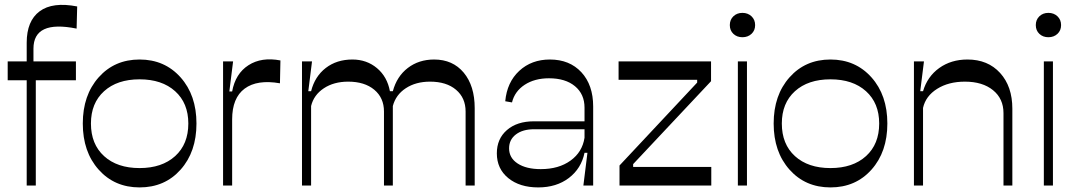

<svg xmlns="http://www.w3.org/2000/svg" viewBox="-20 -777 4499 804"><path d="M91.8 0V-440.9H12.2V-520H91.8V-598.1Q91.8 -689.5 146 -729.7Q200.2 -770 303.2 -750L300.8 -657.2Q120.1 -693.8 120.1 -573.2V-520H297.9V-440.9H129.9V0Z M564.5 7.8Q459.5 7.8 393.1 -66.7Q326.7 -141.1 326.7 -259.8Q326.7 -378.4 393.1 -453.1Q459.5 -527.8 564.5 -527.8Q669.4 -527.8 736.1 -453.1Q802.7 -378.4 802.7 -259.8Q802.7 -141.1 736.3 -66.7Q669.9 7.8 564.5 7.8ZM768.6 -259.8Q768.6 -345.2 713.4 -395Q658.2 -444.8 564.5 -444.8Q470.7 -444.8 415.8 -395Q360.8 -345.2 360.8 -259.8Q360.8 -173.3 415.8 -123.3Q470.7 -73.2 564.5 -73.2Q658.2 -73.2 713.4 -123.3Q768.6 -173.3 768.6 -259.8Z M914.1 0V-520H956.1L940.4 -394H952.1Q965.8 -468.8 1020.5 -503.9Q1075.2 -539.1 1154.3 -523.9L1152.3 -428.2Q1057.1 -444.8 1004.6 -406Q952.1 -367.2 952.1 -276.9V0Z M1244.6 0V-520H1286.6L1271 -395H1282.7Q1298.3 -457 1344.2 -492.4Q1390.1 -527.8 1455.6 -527.8Q1515.6 -527.8 1558.6 -491.7Q1601.6 -455.6 1612.8 -395H1625Q1641.6 -457 1687.7 -492.4Q1733.9 -527.8 1797.9 -527.8Q1876 -527.8 1921.9 -472.7Q1967.8 -417.5 1967.8 -324.2V0H1929.7V-310.1Q1929.7 -367.2 1889.6 -401.1Q1849.6 -435.1 1780.8 -435.1Q1721.2 -435.1 1679.2 -407.5Q1637.2 -379.9 1625 -333V0H1587.9V-310.1Q1587.9 -367.2 1547.4 -401.1Q1506.8 -435.1 1438 -435.1Q1377.9 -435.1 1335.9 -407.2Q1293.9 -379.4 1282.7 -333V0Z M2422.9 0 2439.9 -137.2H2427.7Q2414.1 -71.3 2362.1 -31.7Q2310.1 7.8 2233.9 7.8Q2156.2 7.8 2108.4 -31.2Q2060.5 -70.3 2060.5 -134.8Q2060.5 -195.8 2102.8 -232.4Q2145 -269 2215.8 -269H2427.7V-326.2Q2427.7 -382.8 2387.7 -416Q2347.7 -449.2 2278.8 -449.2Q2218.8 -449.2 2177 -421.9Q2135.3 -394.5 2124 -348.1L2095.7 -353Q2103 -432.6 2154.3 -480.2Q2205.6 -527.8 2282.7 -527.8Q2365.2 -527.8 2414.6 -474.4Q2463.9 -420.9 2463.9 -331.1V0ZM2111.8 -155.8Q2111.8 -115.7 2147.7 -92.3Q2183.6 -68.8 2244.6 -68.8Q2319.8 -68.8 2369.1 -104.5Q2418.5 -140.1 2427.7 -200.2V-235.8H2216.8Q2168.9 -235.8 2140.4 -214.1Q2111.8 -192.4 2111.8 -155.8Z M2574.2 0V-84L2899.4 -431.2V-442.9H2570.3V-520H2957.5V-437L2631.3 -89.8V-78.1H2958.5V0Z M3069.8 0V-520H3107.9V0ZM3127 -635.3Q3111.8 -621.1 3088.9 -621.1Q3065.9 -621.1 3051 -635.3Q3036.1 -649.4 3036.1 -671.9Q3036.1 -694.3 3051 -708.7Q3065.9 -723.1 3088.9 -723.1Q3111.8 -723.1 3127 -708.7Q3142.1 -694.3 3142.1 -671.9Q3142.1 -649.4 3127 -635.3Z M3457.5 7.8Q3352.5 7.8 3286.1 -66.7Q3219.7 -141.1 3219.7 -259.8Q3219.7 -378.4 3286.1 -453.1Q3352.5 -527.8 3457.5 -527.8Q3562.5 -527.8 3629.2 -453.1Q3695.8 -378.4 3695.8 -259.8Q3695.8 -141.1 3629.4 -66.7Q3563 7.8 3457.5 7.8ZM3661.6 -259.8Q3661.6 -345.2 3606.4 -395Q3551.3 -444.8 3457.5 -444.8Q3363.8 -444.8 3308.8 -395Q3253.9 -345.2 3253.9 -259.8Q3253.9 -173.3 3308.8 -123.3Q3363.8 -73.2 3457.5 -73.2Q3551.3 -73.2 3606.4 -123.3Q3661.6 -173.3 3661.6 -259.8Z M3807.1 0V-520H3849.1L3833.5 -395H3845.2Q3863.3 -456.5 3913.1 -492.2Q3962.9 -527.8 4031.2 -527.8Q4116.7 -527.8 4168 -471.4Q4219.2 -415 4219.2 -321.8V0H4182.1V-303.2Q4182.1 -363.8 4138.2 -399.4Q4094.2 -435.1 4020.5 -435.1Q3952.1 -435.1 3904.3 -405Q3856.4 -375 3845.2 -325.2V0Z M4351.1 0V-520H4389.2V0ZM4408.2 -635.3Q4393.1 -621.1 4370.1 -621.1Q4347.2 -621.1 4332.3 -635.3Q4317.4 -649.4 4317.4 -671.9Q4317.4 -694.3 4332.3 -708.7Q4347.2 -723.1 4370.1 -723.1Q4393.1 -723.1 4408.2 -708.7Q4423.3 -694.3 4423.3 -671.9Q4423.3 -649.4 4408.2 -635.3Z"/></svg>

Font: Ribes
Style: Regular
Weight: 400
Designer: Luigi Gorlero
Foundry: Collletttivo
Version: Version 2.100;Glyphs 3.2 (3217)